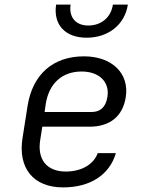

<svg xmlns="http://www.w3.org/2000/svg" viewBox="-20 -805 640 835"><path d="M357 -641C451 -641 523 -698 536 -785H471C463 -730 421 -694 364 -694C309 -694 279 -730 287 -785H224C211 -698 263 -641 357 -641ZM254 10C372 10 456 -44 484 -139H405C387 -90 335 -59 266 -59C183 -59 141 -112 155 -197L164 -254H369C457 -254 514 -298 527 -383C543 -484 469 -560 345 -560C211 -560 122 -482 100 -345L78 -205C57 -73 126 10 254 10ZM174 -318 179 -353C193 -442 250 -494 335 -494C413 -494 458 -447 447 -383C440 -338 415 -318 379 -318Z"/></svg>

Font: JetBrains Mono Light
Style: Italic
Weight: 336
Italic angle: -9°
Monospace: yes
Designer: Philipp Nurullin, Konstantin Bulenkov
Foundry: JetBrains
Version: Version 2.305